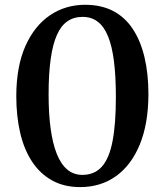

<svg xmlns="http://www.w3.org/2000/svg" viewBox="-20 -772 688 802"><path d="M315 9.5Q248 9.5 197.8 -18.2Q147.5 -46 114 -96.8Q80.5 -147.5 64.2 -217.5Q48 -287.5 48 -371.5Q48.5 -495 86.2 -579.8Q124 -664.5 188.8 -708.2Q253.5 -752 335.5 -752Q403 -752 452.8 -726Q502.5 -700 535 -650.5Q567.5 -601 583.8 -532Q600 -463 600 -377.5Q599.5 -255 564 -168.5Q528.5 -82 464.5 -36.2Q400.5 9.5 315 9.5ZM324 -41.5Q375 -41.5 405.8 -76.2Q436.5 -111 450.2 -182.8Q464 -254.5 464 -366.5Q464 -453 456 -516.2Q448 -579.5 431.2 -620.5Q414.5 -661.5 388 -681.5Q361.5 -701.5 325.5 -701.5Q288.5 -701.5 261.8 -683.2Q235 -665 217.8 -626.2Q200.5 -587.5 191.8 -526Q183 -464.5 183 -378Q183 -297.5 191.5 -235Q200 -172.5 217.2 -129.2Q234.5 -86 261 -63.8Q287.5 -41.5 324 -41.5Z"/></svg>

Font: Merriweather 36pt SemiBold
Style: Regular
Weight: 600
Version: Version 2.100